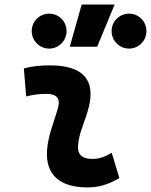

<svg xmlns="http://www.w3.org/2000/svg" viewBox="-20 -815 665 845"><path d="M471.7 -142.6C438 -123 417.5 -115.7 385.3 -115.7C342.3 -115.7 320.8 -134.8 323.2 -172.4C327.6 -234.9 356 -281.2 371.1 -345.2C400.4 -465.3 343.3 -527.3 200.2 -527.3C161.6 -527.3 123 -524.4 85 -513.7L95.2 -390.6C125 -398.4 154.8 -401.9 184.6 -401.9C228 -401.9 246.1 -382.3 236.3 -345.2C222.2 -288.1 191.4 -222.7 187 -153.3C180.2 -46.4 241.2 9.8 366.2 9.8C423.3 9.8 465.3 -8.3 505.4 -31.2ZM287.1 -609.4H407.7L484.4 -794.9H339.4ZM547.9 -601.1C590.3 -601.1 624.5 -635.7 624.5 -678.2C624.5 -721.2 590.3 -754.9 547.9 -754.9C505.4 -754.9 471.2 -721.2 471.2 -678.2C471.2 -635.7 505.4 -601.1 547.9 -601.1ZM196.3 -601.1C238.8 -601.1 272.9 -635.7 272.9 -678.2C272.9 -721.2 238.8 -754.9 196.3 -754.9C154.3 -754.9 119.6 -721.2 119.6 -678.2C119.6 -635.7 154.3 -601.1 196.3 -601.1Z"/></svg>

Font: Cascadia Mono PL
Style: Bold Italic
Weight: 700
Italic angle: -10°
Monospace: yes
Designer: Aaron Bell
Foundry: Saja Typeworks
Version: Version 2404.023